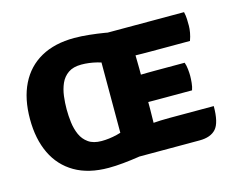

<svg xmlns="http://www.w3.org/2000/svg" viewBox="-85 -690 1018 830"><g transform="rotate(-15 424.0 -275.5)"><path d="M494.5 -7Q472.5 -2 440 3Q407.5 8 372.2 11.5Q337 15 306.5 15Q216.5 15 155.2 -20.8Q94 -56.5 62.8 -121.8Q31.5 -187 31.5 -276.5Q31.5 -367.5 63.5 -432.2Q95.5 -497 157 -531.5Q218.5 -566 306.5 -566Q338 -566 373.2 -562.2Q408.5 -558.5 440.5 -553.2Q472.5 -548 494.5 -543.5V-392Q473 -404 442 -416.8Q411 -429.5 375.8 -438.2Q340.5 -447 306.5 -447Q270 -447 247.8 -431.5Q225.5 -416 214.2 -390.5Q203 -365 199.2 -335Q195.5 -305 195.5 -276.5Q195.5 -247.5 199.2 -217.5Q203 -187.5 214.2 -162Q225.5 -136.5 247.8 -120.8Q270 -105 306.5 -105Q340 -105 375.2 -113.5Q410.5 -122 441.8 -134.5Q473 -147 494.5 -158.5ZM393.5 -551H543.5V-428.5Q543.5 -416.5 544 -397.5Q544.5 -378.5 544.5 -365.5V-184.5Q544.5 -172 544 -153Q543.5 -134 543.5 -121.5V2H393.5ZM740.5 -339Q745.5 -325.5 747.2 -308.2Q749 -291 749 -279Q749 -265 747.2 -247.2Q745.5 -229.5 740.5 -215.5H608.5Q597 -215.5 575.5 -215.5Q554 -215.5 531.5 -215.8Q509 -216 494.5 -216.5V-337Q509 -337.5 531.5 -338Q554 -338.5 575.5 -338.8Q597 -339 608.5 -339ZM794.5 -551Q798.5 -534 799 -518.5Q799.5 -503 799.5 -489Q799.5 -475.5 796.5 -458.5Q793.5 -441.5 787 -424H608.5Q597 -424 575.5 -424.2Q554 -424.5 531.5 -425Q509 -425.5 494.5 -426V-551ZM813.5 -125.5Q813.5 -51.5 789.8 -24.8Q766 2 716 2H494.5V-120.5Q524 -121.5 541.8 -122.8Q559.5 -124 575.2 -124.8Q591 -125.5 614 -125.5Z"/></g></svg>

Font: Signika SC
Style: Regular
Weight: 300
Designer: Anna Giedryś
Foundry: Anna Giedryś
Version: Version 2.000